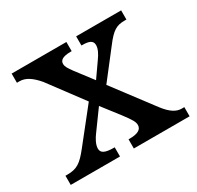

<svg xmlns="http://www.w3.org/2000/svg" viewBox="-121 -677 840 817"><g transform="rotate(-30 298.5 -268.0)"><path d="M7 0H249V-45H246C202 -45 184 -54 184 -76C184 -96 198 -120 210 -136L279 -231L344 -147C375 -106 382 -93 382 -78C382 -56 362 -45 322 -45H317V0H591V-45H578C553 -45 528 -59 498 -98L351 -293L455 -427C495 -480 516 -491 555 -491H564V-536H343V-491H346C376 -491 398 -486 398 -462C398 -444 388 -424 372 -402L323 -332L259 -416C244 -437 236 -448 236 -462C236 -478 247 -491 292 -491H295V-536H26V-491H39C69 -491 96 -472 125 -438L251 -269L124 -109C85 -60 64 -45 16 -45H7Z"/></g></svg>

Font: Noto Serif Telugu Medium
Style: Regular
Weight: 500
Designer: Jelle Bosma - Monotype Design Team
Foundry: Monotype Imaging Inc.
Version: Version 2.005